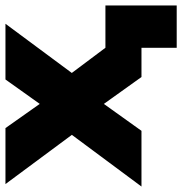

<svg xmlns="http://www.w3.org/2000/svg" viewBox="-6 -536 667 703"><g transform="rotate(-90 327.5 -184.5)"><path d="M504 129V0H464V-132H659V129ZM-4 0 218 -299 220 -208 5 -498H210L318 -345H279L388 -498H592L377 -208L379 -299L603 0H397L279 -165H318L200 0Z"/></g></svg>

Font: Nunito Sans 10pt Black
Style: Regular
Weight: 900
Designer: Vernon Adams
Foundry: Vernon Adams
Version: Version 3.101;gftools[0.9.27]